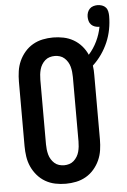

<svg xmlns="http://www.w3.org/2000/svg" viewBox="-60 -931 652 982"><g transform="rotate(-5 266.5 -440.0)"><path d="M238 8Q210 8 183.5 2.5Q157 -3 133.5 -16.5Q110 -30 92 -51Q74 -72 63 -96.5Q52 -121 48 -148Q44 -175 44 -202V-533Q44 -560 48 -587Q52 -614 63 -638.5Q74 -663 92 -684Q110 -705 133.5 -718.5Q157 -732 183.5 -737.5Q210 -743 238 -743Q264 -743 291 -737.5Q318 -732 341.5 -718.5Q365 -705 383 -684.5Q401 -664 412 -639Q438 -668 455 -703.5Q472 -739 479 -777H477Q466 -777 455.5 -780.5Q445 -784 437 -792Q429 -800 426 -811Q423 -822 423 -833Q423 -844 426.5 -854.5Q430 -865 437.5 -873Q445 -881 456 -884.5Q467 -888 478 -888Q490 -888 501.5 -884Q513 -880 520.5 -871.5Q528 -863 530.5 -851Q533 -839 533 -828Q533 -793 526.5 -759Q520 -725 506.5 -693.5Q493 -662 473 -633.5Q453 -605 428 -582Q430 -570 430.5 -557.5Q431 -545 431 -533V-202Q431 -175 427 -148Q423 -121 412 -96.5Q401 -72 383 -51Q365 -30 341.5 -16.5Q318 -3 291.5 2.5Q265 8 238 8ZM238 -87Q251 -87 264 -91Q277 -95 287 -104Q297 -113 304 -124.5Q311 -136 314.5 -149Q318 -162 319.5 -175.5Q321 -189 321 -202V-533Q321 -546 319.5 -559.5Q318 -573 314.5 -586Q311 -599 304 -610.5Q297 -622 287 -631Q277 -640 264 -644Q251 -648 238 -648Q224 -648 211 -644Q198 -640 188 -631Q178 -622 171 -610.5Q164 -599 160.5 -586Q157 -573 155.5 -559.5Q154 -546 154 -533V-202Q154 -189 155.5 -175.5Q157 -162 160.5 -149Q164 -136 171 -124.5Q178 -113 188 -104Q198 -95 211 -91Q224 -87 238 -87Z"/></g></svg>

Font: Iosevka QP
Style: Bold
Weight: 700
Designer: Belleve Invis
Foundry: Belleve Invis
Version: Version 20.0.0; ttfautohint (v1.8.4)